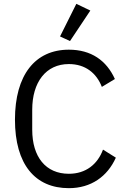

<svg xmlns="http://www.w3.org/2000/svg" viewBox="-20 -969 661 1001"><path d="M345 -755 451 -914 378 -949 293 -779ZM339 12C455 12 540 -49 584 -147L517 -189C489 -113 428 -63 339 -63C219 -63 148 -150 148 -293V-397C148 -540 219 -635 339 -635C425 -635 483 -588 511 -516L579 -557C535 -654 455 -710 339 -710C163 -710 58 -578 58 -345C58 -112 163 12 339 12Z"/></svg>

Font: Braiins Sans
Style: Regular
Weight: 400
Designer: Mike Abbink, Paul van der Laan, Pieter van Rosmalen, Jiri Chlebus, Lubos Buracinsky
Foundry: Bold Monday, Sudetype
Version: Version 1.000;hotconv 1.0.109;makeotfexe 2.5.65596